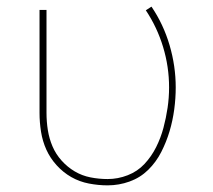

<svg xmlns="http://www.w3.org/2000/svg" viewBox="-20 -550 640 578"><path d="M304 8Q276 8 247.5 2.5Q219 -3 194.5 -17Q170 -31 150.5 -52.5Q131 -74 119.5 -99.5Q108 -125 103.5 -153.5Q99 -182 99 -210V-520H120V-210Q120 -184 124 -158.5Q128 -133 138 -109.5Q148 -86 165.5 -66.5Q183 -47 205 -34Q227 -21 252.5 -16Q278 -11 304 -11Q335 -11 364.5 -22.5Q394 -34 415 -56.5Q436 -79 450 -107Q464 -135 472 -165Q480 -195 484.5 -225.5Q489 -256 489 -287Q489 -349 471 -408.5Q453 -468 419 -519L436 -530Q472 -477 490.5 -414Q509 -351 509 -287Q509 -254 504.5 -220.5Q500 -187 490.5 -155Q481 -123 465.5 -92.5Q450 -62 426 -38.5Q402 -15 370 -3.5Q338 8 304 8Z"/></svg>

Font: Iosevka Aile Thin
Style: Regular
Weight: 100
Designer: Belleve Invis
Foundry: Belleve Invis
Version: Version 31.1.0; ttfautohint (v1.8.4)